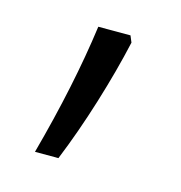

<svg xmlns="http://www.w3.org/2000/svg" viewBox="-52 -161 321 340"><g transform="rotate(15 108.5 8.5)"><path d="M154 -101Q142 -47 123 14.5Q104 76 82 130H39Q75 -2 90 -113H149Z"/></g></svg>

Font: Noto Sans Lao UI SemCond Light
Style: Regular
Weight: 300
Width: 4
Designer: Monotype Design Team
Foundry: Monotype Imaging Inc.
Version: Version 2.000; ttfautohint (v1.8.4.7-5d5b)